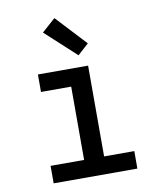

<svg xmlns="http://www.w3.org/2000/svg" viewBox="-85 -838 771 908"><g transform="rotate(-10 300.0 -384.5)"><path d="M99 0V-84H260V-436H115V-520H356V-84H501V0ZM320 -576 173 -711 238 -769 373 -624Z"/></g></svg>

Font: Iosevka HT Medium Extended
Style: Regular
Weight: 500
Width: 7
Monospace: yes
Designer: Belleve Invis
Foundry: Belleve Invis
Version: Version 32.3.0; ttfautohint (v1.8.4)